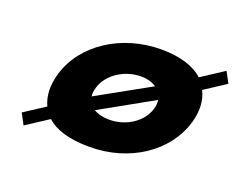

<svg xmlns="http://www.w3.org/2000/svg" viewBox="-94 -704 1112 897"><g transform="rotate(20 461.5 -256.0)"><path d="M922.9 -484 894 -538 782.2 -465C740.1 -505 668.4 -528 575.2 -528C376.8 -528 207.3 -416 159.5 -256C140.9 -194 143.5 -139 164.3 -95L61.3 -28L90.1 26L200.7 -46C241 -7 313.6 15 412.8 15C614.6 15 777.4 -98 824.7 -256C842.9 -317 839.4 -372 817.2 -415ZM347.5 -256C368.7 -327 447.8 -377 528.9 -377C559.1 -377 585.8 -369 604.9 -356L342.2 -210C340.3 -224 342.4 -239 347.5 -256ZM456.8 -136C424.1 -136 398.4 -143 379 -155L640.4 -301C642.3 -287 641.5 -272 636.7 -256C615.7 -186 540.3 -136 456.8 -136Z"/></g></svg>

Font: Hussar
Style: BdSuprExtOblThree
Weight: 700
Foundry: Cannot Into Space Fonts
Version: Version 2.00